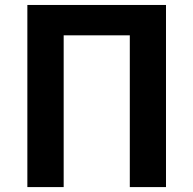

<svg xmlns="http://www.w3.org/2000/svg" viewBox="-20 -761 787 781"><path d="M91.3 0V-740.8H655.2V0H508V-617.3H239V0Z"/></svg>

Font: Noto Sans KR Thin
Style: Regular
Weight: 100
Designer: Ryoko NISHIZUKA 西塚涼子 (kana, bopomofo & ideographs); Paul D. Hunt (Latin, Greek & Cyrillic); Sandoll Communications 산돌커뮤니
Foundry: Adobe
Version: Version 2.004-H2;hotconv 1.0.118;makeotfexe 2.5.65603